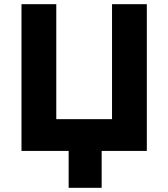

<svg xmlns="http://www.w3.org/2000/svg" viewBox="-20 -720 803 916"><path d="M82.5 0V-700H248.5V-151.5H514.5V-700H680.5V0ZM307.5 176V-111.5H465V176Z"/></svg>

Font: Geologica Cursive
Style: Bold
Weight: 700
Designer: Sindre Bremnes, Frode Helland
Foundry: Monokrom Skriftforlag AS
Version: Version 1.010;gftools[0.9.28]